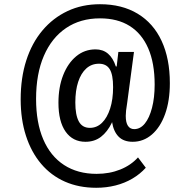

<svg xmlns="http://www.w3.org/2000/svg" viewBox="-20 -734 883 910"><path d="M436 156Q354 156 288 127Q222 98 175 42.5Q128 -13 103 -90.5Q78 -168 78 -263Q78 -365 104.5 -447.5Q131 -530 181 -589.5Q231 -649 300 -681.5Q369 -714 454 -714Q558 -714 632.5 -669Q707 -624 746 -540Q785 -456 785 -340Q785 -256 762.5 -193.5Q740 -131 700 -96.5Q660 -62 609 -62Q566 -62 542 -86.5Q518 -111 511 -156L510 -152Q489 -109 458.5 -85.5Q428 -62 385 -62Q325 -62 291 -110Q257 -158 257 -247Q257 -321 279.5 -378Q302 -435 341.5 -467.5Q381 -500 433 -500Q468 -500 492 -479.5Q516 -459 529 -419H533L541 -488H615L583 -248Q579 -224 577.5 -209.5Q576 -195 576 -185Q576 -153 586.5 -137.5Q597 -122 616 -122Q645 -122 666.5 -148.5Q688 -175 700.5 -223Q713 -271 713 -333Q713 -435 682.5 -505Q652 -575 594.5 -611Q537 -647 454 -647Q361 -647 293 -601Q225 -555 188 -469.5Q151 -384 151 -265Q151 -153 185 -73.5Q219 6 283.5 48Q348 90 438 90Q499 90 550 69.5Q601 49 634 12L671 61Q644 91 607.5 112.5Q571 134 527.5 145Q484 156 436 156ZM406 -128Q439 -128 463.5 -152Q488 -176 502 -219.5Q516 -263 516 -321Q516 -380 500 -406Q484 -432 449 -432Q414 -432 389 -409.5Q364 -387 350.5 -346Q337 -305 337 -248Q337 -189 353.5 -158.5Q370 -128 406 -128Z"/></svg>

Font: Nunito Sans 7pt Condensed SemiBold
Style: Italic
Weight: 600
Width: 3
Italic angle: -9°
Designer: Vernon Adams
Foundry: Vernon Adams
Version: Version 3.101;gftools[0.9.27]